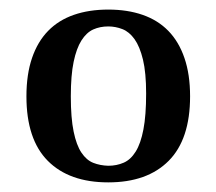

<svg xmlns="http://www.w3.org/2000/svg" viewBox="-20 -729 452 401"><path d="M35.2 -527.8Q35.2 -573.7 46.9 -607.9Q58.6 -642.1 80.6 -664.6Q102.5 -687 134.3 -698Q166 -709 206.1 -709Q246.1 -709 277.8 -698Q309.6 -687 331.5 -664.6Q353.5 -642.1 365.2 -607.9Q377 -573.7 377 -527.8Q377 -438 332.3 -393.1Q287.6 -348.1 206.1 -348.1Q124.5 -348.1 79.8 -393.1Q35.2 -438 35.2 -527.8ZM206.1 -382.8Q223.6 -382.8 238.3 -389.2Q252.9 -395.5 263.4 -412.4Q273.9 -429.2 279.5 -458.5Q285.2 -487.8 285.2 -533.7Q285.2 -577.1 278.6 -604.5Q272 -631.8 261 -647.2Q250 -662.6 235.6 -668.2Q221.2 -673.8 206.1 -673.8Q189 -673.8 174.8 -667.5Q160.6 -661.1 150.1 -644.5Q139.6 -627.9 133.8 -599.9Q127.9 -571.8 127.9 -527.8Q127.9 -482.4 133.8 -454.1Q139.6 -425.8 150.1 -410.2Q160.6 -394.5 174.8 -388.9Q189 -383.3 206.1 -382.8Z"/></svg>

Font: Marmelad
Style: Regular
Weight: 400
Designer: Manvel Shmavonyan
Foundry: Cyreal (www.cyreal.org)
Version: Version 1.000